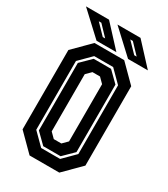

<svg xmlns="http://www.w3.org/2000/svg" viewBox="-206 -941 904 1035"><g transform="rotate(30 245.5 -424.0)"><path d="M153 0 50 -103V-597L153 -700H338L441 -597V-103L338 0ZM187 -66H305L377 -138V-566L305 -638H187L115 -566V-138ZM192 -80 129 -142V-562L192 -624H300L363 -562V-142L300 -80ZM222 -141.5H269L299.5 -172V-528L269 -558.5H222L191.5 -528V-172ZM476 -716H352.5L210.5 -848H354ZM386.5 -750 326.5 -813H310.5L371.5 -750ZM280 -716H156.5L14.5 -848H158ZM190.5 -750 130.5 -813H114.5L175.5 -750Z"/></g></svg>

Font: Tourney Condensed Regular
Style: Bold
Weight: 700
Width: 3
Designer: Tyler Finck
Foundry: Etcetera Type Co
Version: Version 1.010; ttfautohint (v1.8.3)